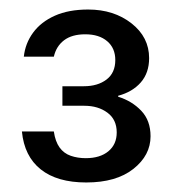

<svg xmlns="http://www.w3.org/2000/svg" viewBox="-20 -730 370 403"><path d="M161 -347Q100 -347 65.5 -374.5Q31 -402 26 -454H93Q96 -433 105 -420.5Q114 -408 128.5 -403Q143 -398 160 -398Q190 -398 207.5 -412.5Q225 -427 225 -452Q225 -479 205.5 -493.5Q186 -508 157 -508H111V-549H156Q185 -549 203.5 -563Q222 -577 222 -604Q222 -629 205 -643.5Q188 -658 159 -658Q131 -658 114.5 -645.5Q98 -633 93 -611H30Q33 -639 49.5 -661.5Q66 -684 95 -697Q124 -710 165 -710Q219 -710 256 -681Q293 -652 293 -608Q293 -577 275.5 -557Q258 -537 228 -529V-527Q257 -518 276.5 -497.5Q296 -477 296 -444Q296 -404 260 -375.5Q224 -347 161 -347Z"/></svg>

Font: DM Sans 16pt
Style: Regular
Weight: 400
Version: Version 4.004;gftools[0.9.30]